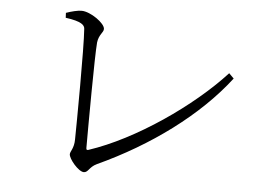

<svg xmlns="http://www.w3.org/2000/svg" viewBox="-48 -732 1097 782"><g transform="rotate(5 500.0 -341.0)"><path d="M192 -654 193 -634C260 -625 271 -610 272 -596C278 -521 275 -200 274 -144C274 -107 258 -94 258 -82C258 -63 299 -14 321 -14C339 -14 341 -37 371 -51C584 -149 774 -288 896 -447L876 -467C745 -324 520 -168 332 -106C325 -104 323 -106 323 -114C323 -204 324 -489 329 -545C333 -578 352 -587 352 -602C352 -625 292 -668 255 -668C239 -668 215 -662 192 -654Z"/></g></svg>

Font: Noto Serif CJK SC Light
Style: Regular
Weight: 300
Designer: Ryoko NISHIZUKA 西塚涼子 (kana & ideographs); Frank Grießhammer (Latin, Greek & Cyrillic); Wenlong ZHANG 张文龙 (bopomofo); San
Foundry: Adobe
Version: Version 2.001;hotconv 1.1.0;makeotfexe 2.6.0